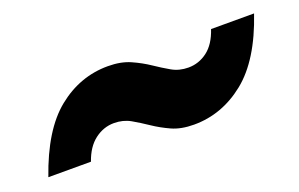

<svg xmlns="http://www.w3.org/2000/svg" viewBox="-40 -534 673 432"><g transform="rotate(-20 296.0 -318.0)"><path d="M20 -224Q55 -325 109.5 -369Q164 -413 231 -413Q262 -413 284.5 -403Q307 -393 325.5 -380.5Q344 -368 361.5 -358Q379 -348 401 -348Q426 -348 446.5 -363.5Q467 -379 478 -412H581Q547 -312 491.5 -267.5Q436 -223 369 -223Q338 -223 316 -233Q294 -243 275.5 -255.5Q257 -268 239.5 -278Q222 -288 200 -288Q175 -288 154 -272Q133 -256 122 -224H20Z"/></g></svg>

Font: SVN-Poppins SemiBold
Style: Italic
Weight: 600
Italic angle: -10°
Designer: Ninad Kale (Devanagari), Jonny Pinhorn (Latin)
Foundry: Indian Type Foundry
Version: Version 3.002 2017; ttfautohint (v1.8.3)